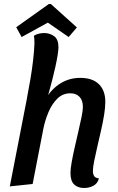

<svg xmlns="http://www.w3.org/2000/svg" viewBox="-20 -919 589 959"><path d="M400 20Q369 20 350.5 2.5Q332 -15 332 -55Q332 -77 338.5 -112Q345 -147 354 -186.5Q363 -226 372 -265Q381 -304 387.5 -335.5Q394 -367 394 -385Q394 -418 377 -435.5Q360 -453 332 -453Q293 -453 266 -426Q239 -399 222 -358.5Q205 -318 197 -278L143 0L29 12L118 -445L210 -429Q240 -477 283.5 -503.5Q327 -530 381 -530Q442 -530 474 -498.5Q506 -467 506 -410Q506 -382 500 -345Q494 -308 484.5 -266.5Q475 -225 466 -186Q457 -147 450.5 -115Q444 -83 444 -65Q444 -50 450 -40Q456 -30 474 -28Q468 -3 447 8.5Q426 20 400 20ZM210 -412 115 -431Q123 -472 131.5 -521.5Q140 -571 145.5 -619Q151 -667 152 -702Q152 -714 151.5 -723Q151 -732 149 -740Q159 -747 173 -750.5Q187 -754 201 -754Q228 -754 250 -738.5Q272 -723 272 -683Q272 -670 268 -644.5Q264 -619 257 -587Q250 -555 241.5 -522Q233 -489 225 -460Q217 -431 210 -412ZM88 -734 61 -783 224 -899H234L364 -782L323 -734L219 -806Z"/></svg>

Font: Sansita Swashed Light
Style: Regular
Weight: 400
Version: Version 1.003